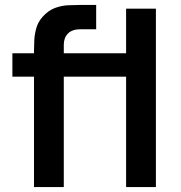

<svg xmlns="http://www.w3.org/2000/svg" viewBox="-20 -755 729 775"><path d="M494.8 -445.5H359.8V-540H494.8ZM237.5 0H117.2V-548.5Q117.2 -569.1 118.5 -593.7Q119.8 -618.3 127 -642.9Q134.2 -667.5 152.5 -687.7Q175.3 -713.1 202.2 -722.9Q229 -732.7 254.9 -733.8Q280.8 -735 300.7 -735H368.2V-637H305.7Q271.2 -637 254.3 -619.7Q237.5 -602.4 237.5 -574.5ZM368.2 -445.5H30V-540H368.2ZM609.3 0H489V-720H609.3Z"/></svg>

Font: Manrope Variable Light
Style: Regular
Weight: 200
Designer: Mikhail Sharanda
Foundry: Mikhail Sharanda
Version: Version 4.505